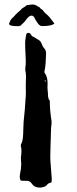

<svg xmlns="http://www.w3.org/2000/svg" viewBox="-20 -849 347 869"><path d="M184.6 -485.8 183.1 -484.4 182.1 -482.4 183.1 -481 185.1 -480 187.5 -483.4ZM182.1 -519Q195.3 -502 195.3 -473.1V-465.8Q194.8 -461.9 194.8 -457.5Q194.8 -445.8 196.8 -428.7L197.8 -411.1Q198.7 -400.9 204.1 -395Q205.6 -393.6 205.6 -390.6V-378.9Q205.6 -357.4 210.4 -320.3L211.4 -312.5L212.9 -305.2Q213.4 -299.3 213.4 -294.9V-290.5L211.9 -276.9L210.9 -263.2L210.4 -246.6L210 -230.5L208.5 -183.1L207.5 -136.2L208.5 -114.3L210.4 -91.8L214.4 -38.1L213.9 -31.2L212.9 -23.9Q210.9 -22.5 208 -21.5L202.6 -20Q196.3 -18.1 193.4 -13.2Q186 -2 162.6 0H158.2Q135.3 0 122.6 -19.5Q115.7 -30.8 99.6 -30.8H85.9L73.7 -31.7Q69.3 -39.1 69.3 -49.3Q69.3 -55.2 70.8 -62.5Q76.2 -85.9 76.2 -106Q76.2 -114.7 75.2 -123Q74.7 -127.9 74.7 -132.3V-137.2Q77.1 -153.3 77.1 -165.5Q77.1 -177.7 74.7 -186Q74.2 -188 74.2 -190.4Q74.2 -194.3 76.2 -197.8Q82.5 -210.9 84 -229.5L85 -245.6L85.4 -262.2Q86.4 -303.2 89.8 -327.6Q92.3 -349.1 94.2 -379.4L95.2 -396.5L96.7 -413.1Q97.2 -423.3 97.2 -431.6Q97.2 -440.4 96.7 -447.3V-467.3L97.2 -487.3Q97.7 -494.6 97.7 -501.5Q97.7 -516.6 95.2 -527.3Q94.2 -531.2 94.2 -535.6Q94.2 -538.6 94.7 -541.5Q96.7 -554.7 96.7 -573.2Q96.7 -585.4 95.7 -600.1L94.2 -629.4Q93.8 -646.5 93.8 -658.7Q94.2 -666.5 95.7 -676.3L99.1 -693.4Q99.6 -698.2 105 -699.7Q106.9 -700.2 108.9 -700.2Q111.8 -700.2 114.3 -698.7L118.2 -695.8L123 -688Q126 -683.6 128.4 -683.6Q134.3 -682.1 141.6 -676.3Q147 -672.4 155.8 -667.5Q163.1 -663.6 167.5 -653.3L172.4 -641.6Q175.8 -634.8 179.7 -630.9Q188.5 -622.1 188.5 -606.4V-605L186.5 -564Q185.1 -541 180.7 -523.4ZM59.6 -730.5Q21 -730.5 21 -741.2Q21 -743.7 22.5 -745.6Q26.4 -757.8 32.2 -763.7Q35.6 -766.6 43 -774.4Q54.2 -787.1 60.1 -792Q70.3 -799.8 79.6 -810.5L95.7 -820.8Q98.6 -826.7 111.3 -826.7Q119.1 -828.6 129.4 -828.6Q137.7 -828.6 145.5 -823.5Q153.3 -818.4 160.2 -814.9Q163.1 -809.6 169.2 -806.4Q175.3 -803.2 177.7 -797.4Q179.7 -793.9 185.1 -789.6Q201.7 -774.9 205.1 -770Q210.4 -763.7 226.1 -742.7Q214.8 -731 172.9 -731H169.4Q159.7 -731 150.4 -744.6Q147.5 -749.5 140.6 -759.3Q132.8 -778.3 124 -778.3Q115.2 -778.3 107.9 -771Q103.5 -767.6 89.8 -749Q83 -743.2 76.2 -736.3Q73.2 -730.5 59.6 -730.5Z"/></svg>

Font: Kurland
Style: Regular
Weight: 400
Designer: GGBot
Version: 0.22